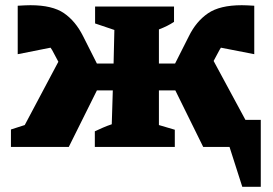

<svg xmlns="http://www.w3.org/2000/svg" viewBox="-20 -564 1049 737"><path d="M22 0V-67L75 -84L204 -327L180 -372Q177 -376 174 -381L48 -356V-542Q65 -543 76.5 -543.5Q88 -544 97 -544Q181 -544 225.5 -513.5Q270 -483 299 -425L352 -320H416L419 -449L345 -474V-539H648V-480Q634 -471 621 -464.5Q608 -458 590 -451V-320H652L705 -425Q733 -482 778.5 -513Q824 -544 908 -544Q924 -544 956 -542V-356L828 -381Q826 -377 823 -373L800 -330L922 -104H981V153H910L861 0H760L653 -217H590V-84L651 -66V0H344V-60Q359 -67 375 -74Q391 -81 409 -87L413 -217H352L244 0Z"/></svg>

Font: Piazzolla SC ExtraBold
Style: Regular
Weight: 800
Designer: Juan Pablo del Peral
Foundry: Huerta Tipografica
Version: Version 1.330